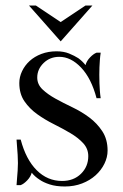

<svg xmlns="http://www.w3.org/2000/svg" viewBox="-20 -661 445 696"><path d="M40 0ZM215 15Q183 15 160 7.5Q137 0 123 -10Q106 -21 95 -35Q91 -20 78.5 -7Q66 6 55 10H40Q41 -3 42 -17Q43 -29 44 -42.5Q45 -56 45 -70Q45 -85 44 -100Q43 -115 42 -127Q41 -141 40 -155H55Q74 -83 113 -44Q152 -5 205 -5Q247 -5 273.5 -31Q300 -57 300 -95Q300 -122 281.5 -142Q263 -162 235 -178.5Q207 -195 175 -211Q143 -227 115 -247Q87 -267 68.5 -294Q50 -321 50 -360Q50 -382 60 -403Q70 -424 87.5 -440Q105 -456 130 -465.5Q155 -475 185 -475Q211 -475 230.5 -467Q250 -459 264 -450Q279 -439 290 -425Q294 -440 306.5 -453Q319 -466 330 -470H345Q343 -457 342 -443Q341 -431 340.5 -417Q340 -403 340 -390Q340 -375 340.5 -359.5Q341 -344 342 -332Q343 -318 345 -305H330Q311 -377 274 -416Q237 -455 195 -455Q161 -455 138 -432.5Q115 -410 115 -380Q115 -355 134 -337Q153 -319 181 -303.5Q209 -288 242.5 -272Q276 -256 304 -235Q332 -214 351 -185Q370 -156 370 -115Q370 -91 358.5 -67.5Q347 -44 326.5 -25.5Q306 -7 277.5 4Q249 15 215 15ZM200 -581 290 -641H315L200 -511L85 -641H110Z"/></svg>

Font: Oranienbaum
Style: Regular
Weight: 400
Designer: Oleg Pospelov and Jovanny Lemonad
Foundry: Oleg Pospelov and jovanny Lemonad
Version: Version 1.001; ttfautohint (v0.91) -l 8 -r 50 -G 200 -x 0 -w